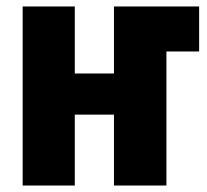

<svg xmlns="http://www.w3.org/2000/svg" viewBox="-20 -573 640 593"><path d="M50 0V-553H211V-346H332V-553H595V-414H494V0H332V-219H211V0Z"/></svg>

Font: Noto Sans Mono Extra
Style: Regular
Weight: 800
Designer: Monotype Design Team
Foundry: Monotype Imaging Inc.
Version: Version 1.900